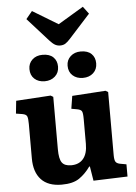

<svg xmlns="http://www.w3.org/2000/svg" viewBox="-66 -1080 809 1143"><g transform="rotate(-5 338.5 -508.5)"><path d="M256 14Q175 14 133.5 -30.5Q92 -75 92 -157V-363Q92 -395 87 -408Q82 -421 59 -425L21 -431L29 -507L236 -520L251 -511V-198Q251 -140 267 -118Q283 -96 322 -96Q369 -96 394.5 -126.5Q420 -157 420 -215V-364Q420 -400 414 -410.5Q408 -421 386 -425L352 -431L364 -507L564 -520L579 -511V-135Q579 -106 585.5 -95Q592 -84 611 -80L650 -73V0L446 7L432 -79H428Q399 -38 361.5 -12Q324 14 256 14ZM319 -812Q302 -812 288 -820Q274 -828 255 -849L132 -986L169 -1031L321 -939L473 -1030L506 -986L380 -847Q363 -828 350 -820Q337 -812 319 -812ZM437 -608Q400 -608 376 -629.5Q352 -651 352 -688Q352 -722 376 -744Q400 -766 437 -766Q479 -766 501 -744.5Q523 -723 523 -688Q523 -652 499 -630Q475 -608 437 -608ZM209 -608Q171 -608 147.5 -629.5Q124 -651 124 -688Q124 -722 147.5 -744Q171 -766 209 -766Q251 -766 273 -744.5Q295 -723 295 -688Q295 -652 270.5 -630Q246 -608 209 -608Z"/></g></svg>

Font: Literata
Style: Bold
Weight: 700
Designer: Latin by Veronika Burian and Jose Scaglione. Greek by Irene Vlachou. Cyrillic by Vera Evstafieva.
Foundry: TypeTogether
Version: Version 3.103; ttfautohint (v1.8.4.7-5d5b);gftools[0.9.29]